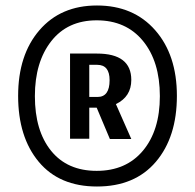

<svg xmlns="http://www.w3.org/2000/svg" viewBox="-20 -779 709 699"><path d="M334 -543H305V-426H335Q379 -426 379 -487Q379 -543 334 -543ZM235 -274V-584H333Q458 -584 458 -488Q458 -427 402 -400L458 -273H380L332 -387H305V-274ZM562 -429Q562 -555 500.5 -630Q439 -705 332 -705Q226 -705 166.5 -629Q107 -553 107 -429Q107 -303 166 -230Q225 -157 332 -157Q439 -157 500.5 -230.5Q562 -304 562 -429ZM624 -430Q624 -280 547.5 -190Q471 -100 333 -100Q196 -100 121 -190Q46 -280 46 -430Q46 -579 123.5 -669Q201 -759 333 -759Q466 -759 545 -669Q624 -579 624 -430Z"/></svg>

Font: ArsenalBold
Style: Bold
Weight: 700
Designer: Andrij Shevchenko
Foundry: Stairsfor.com
Version: Version 1.000